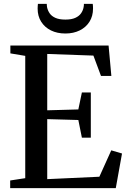

<svg xmlns="http://www.w3.org/2000/svg" viewBox="-20 -980 667 1000"><path d="M111.5 -52V-689L34 -702V-743H545.5L560 -584.5H506L466.5 -690.5L226 -699V-405.5L388 -410L406.5 -498.5H453V-263H406.5L388 -355L226 -359.5V-47L497.5 -59.5L559.5 -197L615.5 -180.5L583 0H33V-40ZM320.5 -805.5Q278 -805.5 245.5 -821.5Q213 -837.5 194.5 -866.8Q176 -896 176 -935.5Q176 -942 176.5 -948Q177 -954 177.5 -960H223.5Q223.5 -956.5 224 -952.2Q224.5 -948 225 -943Q228.5 -925.5 238.5 -910.8Q248.5 -896 268.5 -887Q288.5 -878 320.5 -878Q352.5 -878 372.2 -887Q392 -896 402.2 -910.8Q412.5 -925.5 415.5 -943Q416.5 -948 416.8 -952.2Q417 -956.5 417 -960H463Q464 -954 464.2 -948.2Q464.5 -942.5 464.5 -935.5Q464.5 -896 446 -866.8Q427.5 -837.5 395 -821.5Q362.5 -805.5 320.5 -805.5Z"/></svg>

Font: Merriweather 60pt Medium
Style: Regular
Weight: 500
Version: Version 2.100